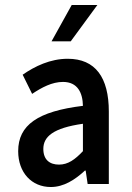

<svg xmlns="http://www.w3.org/2000/svg" viewBox="-20 -739 529 771"><path d="M53 -132C53 -46 107 12 184 12C236 12 281 -17 321 -54H324L332 0H417V-291C417 -428 363 -503 252 -503C182 -503 120 -473 71 -439L109 -362C148 -388 189 -410 233 -410C292 -410 312 -366 313 -314C132 -292 53 -237 53 -132ZM154 -141C154 -190 193 -225 313 -242V-132C281 -98 253 -78 217 -78C180 -78 154 -97 154 -141ZM371 -719H268L187 -573H264Z"/></svg>

Font: Falling Sky
Style: Condensed
Weight: 400
Designer: Paul D. Hunt
Foundry: Adobe Systems Incorporated
Version: Version 1.02